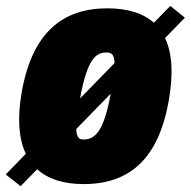

<svg xmlns="http://www.w3.org/2000/svg" viewBox="-53 -622 658 662"><path d="M584.5 -561 534.2 -601.6 477.5 -543.5C439.9 -577.1 385.7 -593.3 316.9 -593.3C163.1 -593.3 58.1 -509.8 22 -304.7C5.9 -213.4 11.7 -142.6 36.1 -91.8L-33.2 -20.5L18.1 20L75.2 -38.6C113.3 -3.9 167.5 12.7 235.8 12.7C392.6 12.7 493.2 -73.2 528.8 -274.4C545.4 -368.2 540.5 -439.5 516.1 -490.7ZM313 -440.9C329.6 -440.9 340.8 -437.5 341.8 -404.3L223.1 -282.7C247.6 -418.5 277.8 -440.9 313 -440.9ZM234.9 -141.1C220.7 -141.1 210.9 -146 210 -177.2L328.6 -298.8C305.2 -167.5 273.9 -141.1 234.9 -141.1Z"/></svg>

Font: Decalotype Black Italic
Style: Regular
Weight: 900
Italic angle: -10°
Designer: Alfredo Marco Pradil
Foundry: Alfredo Marco Pradil
Version: Version 1.0